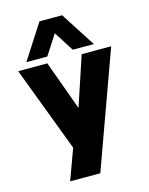

<svg xmlns="http://www.w3.org/2000/svg" viewBox="-136 -772 860 1107"><g transform="rotate(-15 294.5 -218.5)"><path d="M142 250 209 67 17 -441H191L298 -146L396 -441H572L322 250ZM76 -479 210 -687H345L479 -479H353L254 -634H301L201 -479Z"/></g></svg>

Font: Teachers ExtraBold
Style: Regular
Weight: 800
Designer: Alfredo Marco Pradil, Chank Diesel
Version: Version 1.001